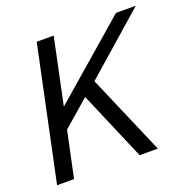

<svg xmlns="http://www.w3.org/2000/svg" viewBox="-117 -758 863 872"><g transform="rotate(-20 314.5 -322.0)"><path d="M14 0 150 -644H232L165 -325L533 -644H629L335 -386L501 0H413L271 -333L143 -222L96 0Z"/></g></svg>

Font: Kanit Light
Style: Italic
Weight: 300
Italic angle: -12°
Designer: Katatrad Team
Foundry: CadsonDemak
Version: Version 2.000; ttfautohint (v1.8.3)